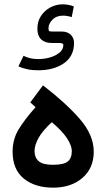

<svg xmlns="http://www.w3.org/2000/svg" viewBox="-20 -867 490 885"><path d="M88.4 -609.9Q101.6 -603 117.9 -598.9Q134.3 -594.7 156.2 -594.7Q185.1 -594.7 211.4 -602.5Q237.8 -610.4 254.9 -625Q272 -639.6 272 -659.7Q272 -668.9 252.4 -668.9H217.3Q186.5 -668.9 169.4 -685.8Q152.3 -702.6 152.3 -733.9Q152.3 -768.6 169.2 -793.9Q186 -819.3 212.9 -833.3Q239.7 -847.2 270.5 -847.2Q278.3 -847.2 292.7 -845Q307.1 -842.8 320.3 -837.4L310.5 -788.1Q289.6 -794.9 270.5 -794.9Q239.7 -794.9 221.7 -776.1Q203.6 -757.3 203.6 -737.3Q203.6 -727.5 205.8 -724.6Q208 -721.7 219.7 -721.7H263.7Q291 -721.7 306.2 -706.8Q321.3 -691.9 321.3 -669.4Q321.3 -607.9 274.7 -575.4Q228 -543 155.3 -543Q127.9 -543 105.7 -547.9Q83.5 -552.7 64.9 -561ZM178.2 -473.6Q284.7 -391.6 348.4 -317.9Q412.1 -244.1 412.1 -168Q412.1 -91.8 359.9 -46.9Q307.6 -2 225.1 -2Q141.1 -2 89.6 -43.9Q38.1 -85.9 38.1 -168Q38.1 -224.1 65.2 -269.5Q92.3 -314.9 144 -373L119.6 -395ZM218.8 -303.7Q176.8 -265.1 158 -231.7Q139.2 -198.2 139.2 -170.4Q139.2 -141.1 158 -124.3Q176.8 -107.4 224.6 -107.4Q273.4 -107.4 292.2 -122.6Q311 -137.7 311 -170.9Q311 -195.8 288.8 -229.7Q266.6 -263.7 218.8 -303.7Z"/></svg>

Font: Vazir Medium WOL-UI
Style: Medium-WOL-UI
Weight: 500
Designer: Saber Rastikerdar
Foundry: Saber Rastikerdar
Version: Version 30.1.0